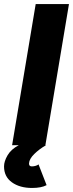

<svg xmlns="http://www.w3.org/2000/svg" viewBox="-35 -720 362 952"><path d="M142 -700H307L190 0H193Q160 19 135 43.5Q110 68 109 90V92Q109 105 123 105Q133 105 142.5 102Q152 99 156 95L196 198Q170 212 124 212Q63 212 24 184Q-15 156 -15 105Q-15 80 2.5 50Q20 20 58 0H25Z"/></svg>

Font: Oak Sans ExtraBold
Style: Italic
Weight: 800
Italic angle: -9.49998°
Foundry: Erik Kennedy, Walven
Version: Version 1.000